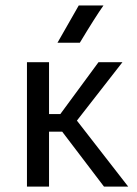

<svg xmlns="http://www.w3.org/2000/svg" viewBox="-20 -694 509 713"><path d="M364.3 -673.8Q334 -630.9 276.4 -535.2H193.4Q216.8 -575.2 272.5 -673.8ZM204.1 -270.5 345.7 -462.9H434.6L265.6 -246.1L456.1 -1H366.2L210.9 -205.1H162.1V-1H80.1V-462.9H162.1V-270.5Z"/></svg>

Font: BF_TEXT
Style: Regular
Weight: 400
Foundry: EA DICE
Version: Version 1.404